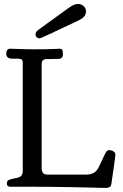

<svg xmlns="http://www.w3.org/2000/svg" viewBox="-20 -917 602 943"><path d="M362.3 -897.5Q378.9 -897.5 390.6 -887.2Q402.3 -877 402.3 -861.3Q402.3 -857.4 401.4 -853Q400.4 -848.6 399.4 -845.7Q398.4 -842.8 396 -839.4Q393.6 -835.9 391.6 -834Q389.6 -832 386.7 -829.6Q383.8 -827.1 381.8 -825.7Q379.9 -824.2 376 -822.3Q372.1 -820.3 370.6 -819.3Q369.1 -818.4 365.7 -816.4Q362.3 -814.5 361.3 -814.5Q180.7 -728.5 174.8 -728.5Q167 -728.5 160.6 -733.9Q154.3 -739.3 154.3 -748Q154.3 -761.7 173.8 -774.4L311.5 -874Q341.8 -897.5 362.3 -897.5ZM151.4 -674.8Q183.6 -674.8 210.9 -675.3Q238.3 -675.8 253.9 -676.8Q269.5 -677.7 272.5 -677.7Q283.2 -677.7 286.1 -671.4Q289.1 -665 289.1 -651.4Q289.1 -627.9 266.6 -627.9Q256.8 -627.9 245.6 -627.4Q234.4 -627 228.5 -627Q222.7 -627 215.3 -627Q208 -627 204.1 -626.5Q200.2 -626 196.3 -624.5Q192.4 -623 190.4 -621.1Q188.5 -619.1 187 -615.7Q185.5 -612.3 185.1 -608.4Q184.6 -604.5 184.6 -598.6V-91.8Q184.6 -59.6 210.9 -59.6H402.3H405.3Q442.4 -59.6 460 -86.9Q464.8 -94.7 481.9 -131.8Q499 -168.9 502 -171.9Q507.8 -179.7 516.6 -179.7Q521.5 -179.7 527.3 -178.2Q533.2 -176.8 540 -171.4Q546.9 -166 546.9 -157.2Q546.9 -149.4 527.3 -15.6Q526.4 -8.8 524.9 -4.9Q523.4 -1 517.1 2.4Q510.7 5.9 500 5.9Q497.1 5.9 473.6 5.4Q450.2 4.9 411.1 3.9Q372.1 2.9 323.2 2Q274.4 1 210 0.5Q145.5 0 83 0H30.3Q13.7 0 13.7 -15.6Q13.7 -28.3 22 -32.7Q30.3 -37.1 60.5 -43Q66.4 -43.9 69.3 -44.9Q91.8 -50.8 91.8 -77.1V-80.1V-605.5Q91.8 -611.3 91.3 -614.7Q90.8 -618.2 89.4 -621.1Q87.9 -624 85.4 -625.5Q83 -627 80.1 -627.4Q77.1 -627.9 72.8 -628.4Q68.4 -628.9 63 -628.9Q57.6 -628.9 50.8 -628.9Q43.9 -628.9 36.1 -628.9Q10.7 -630.9 10.7 -653.3Q10.7 -677.7 30.3 -677.7Q34.2 -677.7 47.9 -677.2Q61.5 -676.8 87.4 -675.8Q113.3 -674.8 143.6 -674.8Z"/></svg>

Font: Goudy Bookletter 1911
Style: Regular
Weight: 400
Version: Version 2010.07.03